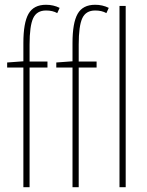

<svg xmlns="http://www.w3.org/2000/svg" viewBox="-20 -785 615 805"><path d="M104 -502V0H78V-502H10V-523L78 -528V-605Q78 -689 99.5 -727Q121 -765 173 -765Q204 -765 230 -752L220 -730Q201 -741 173 -741Q134 -741 119 -708.5Q104 -676 104 -598V-527H179V-502ZM310 -502V0H284V-502H216V-523L284 -528V-605Q284 -689 305.5 -727Q327 -765 379 -765Q410 -765 436 -752L426 -730Q407 -741 379 -741Q340 -741 325 -708.5Q310 -676 310 -598V-527H385V-502ZM481 0V-760H507V0Z"/></svg>

Font: Noto Sans Display Thin Cond
Style: Regular
Weight: 250
Width: 3
Designer: Monotype Design team
Foundry: Monotype Imaging Inc.
Version: Version 1.000